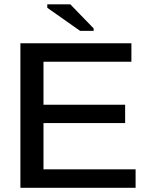

<svg xmlns="http://www.w3.org/2000/svg" viewBox="-20 -894 707 914"><path d="M625.5 -87.9V0H77.1V-688H605.5V-600.1H187V-395.5H575.7V-308.1H187V-87.9ZM425.8 -758.8V-747.1H361.3L205.1 -856.9V-873.5H314.5Z"/></svg>

Font: Arimo Medium
Style: Regular
Weight: 500
Designer: Steve Matteson
Foundry: Monotype Imaging Inc.
Version: Version 1.33